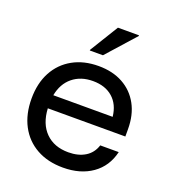

<svg xmlns="http://www.w3.org/2000/svg" viewBox="-133 -817 832 927"><g transform="rotate(20 283.5 -353.0)"><path d="M295 10Q216.7 10 159.2 -22.1Q101.7 -54.2 70.4 -113.3Q39.2 -172.5 39.2 -251.7Q39.2 -330.8 70.4 -388.8Q101.7 -446.7 158.3 -478.3Q215 -510 290.8 -510Q363.3 -510 416.2 -480.8Q469.2 -451.7 498.3 -398.3Q527.5 -345 527.5 -271.7V-234.2H129.2Q133.3 -155.8 177.1 -112.1Q220.8 -68.3 294.2 -68.3Q345 -68.3 380 -89.6Q415 -110.8 428.3 -152.5H523.3Q505 -75 444.6 -32.5Q384.2 10 295 10ZM132.5 -302.5H437.5Q430.8 -364.2 392.1 -398.3Q353.3 -432.5 290 -432.5Q227.5 -432.5 185.8 -398.3Q144.2 -364.2 132.5 -302.5ZM224.2 -565.8V-569.2L314.2 -715.8H422.5V-712.5L291.7 -565.8Z"/></g></svg>

Font: Funnel Display
Style: Regular
Weight: 400
Designer: NORD ID, Kristian Moeller
Foundry: Dicotype
Version: Version 1.000